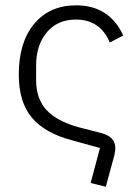

<svg xmlns="http://www.w3.org/2000/svg" viewBox="-20 -545 524 724"><path d="M378.9 159.2 321.8 145 356.9 13.2 251 -16.1Q148.9 -43 99.9 -101.6Q50.8 -160.2 50.8 -264.2Q50.8 -385.3 108.9 -455.1Q167 -524.9 267.1 -524.9Q392.1 -524.9 444.8 -411.1L394 -384.8Q357.9 -471.2 266.1 -471.2Q196.8 -471.2 156.5 -423.1Q116.2 -375 116.2 -297.9V-242.2Q116.2 -172.4 155.5 -129.9Q194.8 -87.4 277.8 -64.9L362.8 -43Q415 -29.3 415 14.2Q415 21.5 411.1 41Z"/></svg>

Font: Anuphan Light
Style: Regular
Weight: 300
Designer: Mike Abbink, Paul van der Laan, Pieter van Rosmalen, Mint Tantisuwanna
Foundry: Bold Monday; Cadson Demak
Version: Version 3.002;hotconv 1.0.109;makeotfexe 2.5.65596